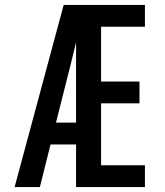

<svg xmlns="http://www.w3.org/2000/svg" viewBox="-20 -755 665 775"><path d="M39 0 237 -735H324Q309 -674 294 -612.5Q279 -551 264 -490L206 -260H287V-172H184L141 0ZM287 0V-735H565V-647H388V-426H543V-338H388V-88H565V0Z"/></svg>

Font: Iosevka Custom Semibold
Style: Regular
Weight: 600
Designer: Belleve Invis
Foundry: Belleve Invis
Version: Version 27.0.2; ttfautohint (v1.8.4)